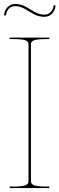

<svg xmlns="http://www.w3.org/2000/svg" viewBox="-24 -950 300 970"><path d="M252.5 -924C248 -925 246.5 -921 246.5 -920C241 -888 221 -876 200 -876C144 -876 115 -930 53 -930C25 -930 2.5 -911 -3.5 -877C-4.5 -872.5 -0.5 -871 0.5 -871C1.5 -871 5.5 -871 6.5 -875.5C12 -905.5 30.5 -919 53 -919C108 -919 136.5 -865 200 -865C226 -865 250 -882 256.5 -918C256.5 -919 257 -923 252.5 -924ZM225 0V-7.5H207.5C139 -7.5 132.5 -20.5 132.5 -35V-726.5C132.5 -742 141.5 -752.5 207.5 -752.5H225V-760H25V-752.5H45C111 -752.5 120 -742 120 -726.5V-35C120 -20.5 113.5 -7.5 45 -7.5H25V0Z"/></svg>

Font: Znikomit
Style: Regular
Weight: 100
Designer: gluk
Foundry: gluk
Version: Version 0.55